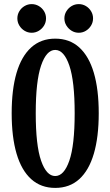

<svg xmlns="http://www.w3.org/2000/svg" viewBox="-20 -899 540 939"><path d="M134.8 -878.9Q153.8 -878.9 169.9 -869.4Q186 -859.9 195.6 -844Q205.1 -828.1 205.1 -809.1Q205.1 -790 195.6 -774.2Q186 -758.3 169.9 -748.5Q153.8 -738.8 134.8 -738.8Q116.2 -738.8 100.1 -748.5Q84 -758.3 74.5 -774.2Q64.9 -790 64.9 -809.1Q64.9 -828.1 74.5 -844Q84 -859.9 100.1 -869.4Q116.2 -878.9 134.8 -878.9ZM365.2 -878.9Q384.3 -878.9 400.1 -869.4Q416 -859.9 425.5 -844Q435.1 -828.1 435.1 -809.1Q435.1 -790 425.5 -774.2Q416 -758.3 400.1 -748.5Q384.3 -738.8 365.2 -738.8Q346.2 -738.8 330.3 -748.5Q314.5 -758.3 304.7 -774.2Q294.9 -790 294.9 -809.1Q294.9 -828.1 304.7 -844Q314.5 -859.9 330.3 -869.4Q346.2 -878.9 365.2 -878.9ZM250 -710Q320.3 -710 367.7 -667Q415 -624 439 -542.7Q462.9 -461.4 462.9 -345.2Q462.9 -229 439 -147.5Q415 -65.9 367.7 -22.9Q320.3 20 250 20Q180.2 20 132.6 -22.9Q85 -65.9 61 -147.5Q37.1 -229 37.1 -345.2Q37.1 -461.4 61 -542.7Q85 -624 132.6 -667Q180.2 -710 250 -710ZM250 -654.8Q207 -654.8 180.9 -578.4Q154.8 -502 154.8 -345.2Q154.8 -188.5 180.9 -113.3Q207 -38.1 250 -38.1Q293 -38.1 319.1 -113.3Q345.2 -188.5 345.2 -345.2Q345.2 -502 319.1 -578.4Q293 -654.8 250 -654.8Z"/></svg>

Font: BIZ UDMincho
Style: Bold
Weight: 700
Monospace: yes
Designer: TypeBank Co., Ltd.
Foundry: Morisawa Inc.
Version: Version 1.06